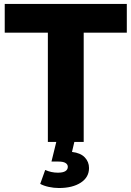

<svg xmlns="http://www.w3.org/2000/svg" viewBox="-20 -720 667 974"><path d="M222.8 -554.3H4V-700H623.3V-554.3H404.6V0H222.8ZM184 212.8 209.3 142.2Q240.2 156 273.3 156Q299.1 156 311.6 148.2Q324 140.3 324 126.2Q324 114.1 312.4 106.8Q300.9 99.6 276.8 99.6H241.1L267.7 -8.7H359.2L345.2 50.7Q388.8 55.8 410.2 78.5Q431.6 101.2 431.6 132.4Q431.6 179.3 389.7 206.6Q347.9 233.8 278.9 233.8Q253 233.8 227.4 228.2Q201.9 222.7 184 212.8Z"/></svg>

Font: iiserrat Thin
Style: Regular
Weight: 100
Designer: Akira Ohta
Foundry: Akira Ohta
Version: Version 1.200;Glyphs 3.3.1 (3343)